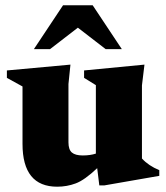

<svg xmlns="http://www.w3.org/2000/svg" viewBox="-20 -690 627 725"><path d="M238.5 -152.5Q238.5 -125 251.5 -114Q264.5 -103 292.5 -103Q320.5 -103 342 -110V-368.5L297.5 -396V-424L525.5 -446L516 -367.5V-91.5Q541 -64 581.5 -47.5V-26L374.5 10H355L347 -55Q299.5 -10 266 2.5Q232.5 15 196 15Q65 15 65 -146.5V-363.5L6 -396V-424L246 -446L238.5 -372.5ZM108 -504.5 218 -670H330L440 -504.5H379L274 -585.5L169 -504.5Z"/></svg>

Font: Newsreader Text ExtraBold
Style: Regular
Weight: 800
Designer: Hugues Gentile
Foundry: Production Type
Version: Version 1.001